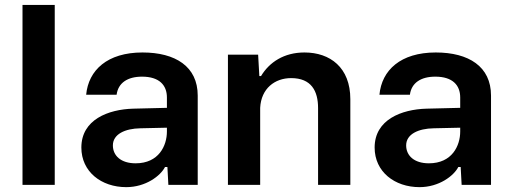

<svg xmlns="http://www.w3.org/2000/svg" viewBox="-20 -750 2073 779"><path d="M71.3 -730V0H202.1V-730Z M492.2 9.3C571.3 9.3 631.3 -36.6 649.4 -72.3H659.2L663.1 0H782.2V-362.3C782.2 -480 691.9 -537.1 558.1 -537.1C415.5 -537.1 338.9 -465.3 329.6 -365.7H453.1C459.5 -414.1 498 -439 556.2 -439C626.5 -439 657.2 -404.3 657.2 -354.5V-312.5L520 -309.1C419.9 -306.2 310.1 -265.1 310.1 -151.4C310.1 -53.2 391.1 9.3 492.2 9.3ZM438 -160.2C438 -205.6 487.3 -228.5 549.8 -229.5L657.2 -231.9V-216.3C657.2 -159.2 624.5 -87.4 530.3 -87.4C470.7 -87.4 438 -118.2 438 -160.2Z M1027.3 -528.3H904.8V0H1035.6V-302.7V-312.5C1039.6 -391.1 1095.2 -433.1 1161.1 -433.1C1243.2 -433.1 1270.5 -380.9 1270.5 -311.5V0H1401.4V-347.7C1401.4 -476.1 1319.3 -537.1 1215.3 -537.1C1132.3 -537.1 1072.8 -497.6 1039.1 -441.4H1032.2Z M1682.1 9.3C1761.2 9.3 1821.3 -36.6 1839.4 -72.3H1849.1L1853 0H1972.2V-362.3C1972.2 -480 1881.8 -537.1 1748 -537.1C1605.5 -537.1 1528.8 -465.3 1519.5 -365.7H1643.1C1649.4 -414.1 1688 -439 1746.1 -439C1816.4 -439 1847.2 -404.3 1847.2 -354.5V-312.5L1710 -309.1C1609.9 -306.2 1500 -265.1 1500 -151.4C1500 -53.2 1581.1 9.3 1682.1 9.3ZM1627.9 -160.2C1627.9 -205.6 1677.2 -228.5 1739.7 -229.5L1847.2 -231.9V-216.3C1847.2 -159.2 1814.5 -87.4 1720.2 -87.4C1660.6 -87.4 1627.9 -118.2 1627.9 -160.2Z"/></svg>

Font: Faust Sans Bold
Style: Regular
Weight: 700
Designer: Andreas Faust
Version: Version 1.003;Glyphs 3.1.2 (3151)